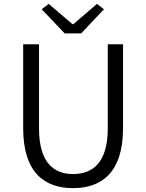

<svg xmlns="http://www.w3.org/2000/svg" viewBox="-20 -961 756 994"><path d="M358 13C502 13 617 -64 617 -297V-732H538V-296C538 -116 457 -60 358 -60C261 -60 182 -116 182 -296V-732H100V-297C100 -64 214 13 358 13ZM315 -788H400L518 -913L482 -941L360 -836H355L232 -941L196 -913Z"/></svg>

Font: Noto Sans CJK HK DemiLight
Style: Regular
Weight: 350
Designer: Ryoko NISHIZUKA 西塚涼子 (kana, bopomofo & ideographs); Paul D. Hunt (Latin, Greek & Cyrillic); Sandoll Communications 산돌커뮤니
Foundry: Adobe
Version: Version 2.004;hotconv 1.0.118;makeotfexe 2.5.65603